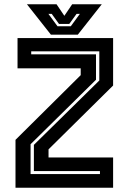

<svg xmlns="http://www.w3.org/2000/svg" viewBox="-20 -878 602 898"><path d="M123 -64H447.5V-78H138.5V-200.5L444.5 -501.5V-638H126V-624H429V-505L123 -203.5ZM52.5 0V-224L357.5 -526.5V-558.5H62V-700H509V-478L207 -179.5V-141.5H509V0ZM218 -716 106 -858H244.5L281 -804L317.5 -858H456L344 -716ZM249 -755H311L353.5 -813H338L304 -766H256L222 -813H206.5Z"/></svg>

Font: Tourney
Style: Bold
Weight: 700
Designer: Tyler Finck
Foundry: Etcetera Type Co
Version: Version 1.015